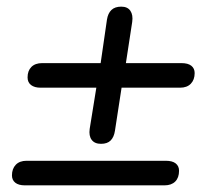

<svg xmlns="http://www.w3.org/2000/svg" viewBox="-20 -558 640 578"><path d="M284 -125Q265 -125 256 -137Q247 -149 250 -170L270 -294H102Q84 -294 73.5 -302Q63 -310 63 -325Q63 -345 74.5 -356.5Q86 -368 107 -368H283L302 -499Q305 -518 315.5 -528Q326 -538 345 -538Q364 -538 372.5 -525.5Q381 -513 378 -492L359 -368H526Q546 -368 556 -360Q566 -352 566 -338Q566 -318 554.5 -306Q543 -294 522 -294H346L326 -164Q323 -145 313 -135Q303 -125 284 -125ZM55 0Q36 0 26 -8Q16 -16 16 -30Q16 -50 27.5 -62Q39 -74 60 -74H479Q499 -74 509 -66Q519 -58 519 -44Q519 -23 507.5 -11.5Q496 0 475 0Z"/></svg>

Font: Nunito ExtraLight SemiBold
Style: Italic
Weight: 600
Italic angle: -9°
Version: Version 3.602